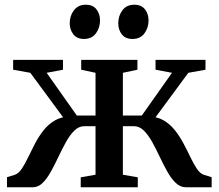

<svg xmlns="http://www.w3.org/2000/svg" viewBox="-20 -791 924 811"><path d="M9.5 0V-42.5L42 -52.5Q58.5 -58 72 -78.2Q85.5 -98.5 99 -126.8Q112.5 -155 128.2 -185.2Q144 -215.5 165 -241.8Q186 -268 214.5 -283.8Q243 -299.5 281.5 -298.5L276.5 -255L108 -483.5L35.5 -496.5V-538H246V-496.5L177 -483.5L304.5 -303H383.5V-483.5L323 -496.5V-538H560.5V-496.5L499 -483.5V-303H579L706.5 -483.5L637 -496.5V-538H848V-496.5L775.5 -483.5L607 -255L602.5 -298.5Q641 -299.5 669 -283.8Q697 -268 718 -241.8Q739 -215.5 755 -185.2Q771 -155 784.5 -126.8Q798 -98.5 811.5 -78.2Q825 -58 841.5 -52.5L874 -42.5V0H765Q741.5 0 722.2 -18.5Q703 -37 686.5 -66.5Q670 -96 654.5 -129Q639 -162 622.8 -191.2Q606.5 -220.5 587.8 -239.2Q569 -258 545.5 -258H499V-53L562 -42V0H321V-42L383.5 -53V-258H336Q313 -258 294 -239.2Q275 -220.5 258.8 -191.2Q242.5 -162 227 -129Q211.5 -96 195.2 -66.5Q179 -37 160.2 -18.5Q141.5 0 118.5 0ZM334.5 -626.5Q305 -626.5 289.8 -646Q274.5 -665.5 274.5 -693Q274.5 -724 292.2 -747.5Q310 -771 342 -771H343Q372.5 -771 387.5 -751.5Q402.5 -732 402.5 -704.5Q402.5 -674 385.2 -650.2Q368 -626.5 335 -626.5ZM539 -626.5Q509.5 -626.5 494.5 -646Q479.5 -665.5 479.5 -693Q479.5 -724 497 -747.5Q514.5 -771 547 -771H548Q577.5 -771 592.5 -751.5Q607.5 -732 607.5 -704.5Q607.5 -674 590.2 -650.2Q573 -626.5 540 -626.5Z"/></svg>

Font: Merriweather 60pt SemiBold
Style: Regular
Weight: 600
Version: Version 2.100